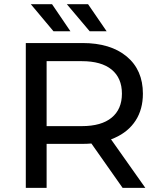

<svg xmlns="http://www.w3.org/2000/svg" viewBox="-20 -908 767 928"><path d="M104.7 -700H378.6Q514.4 -700 592.6 -634.8Q670.7 -569.6 670.7 -455.4Q670.7 -380 635.6 -325.5Q600.4 -271 534.6 -241.8Q468.9 -212.6 378.6 -212.6H160.3L205.3 -259.3V0H104.7ZM393.9 -254H502.9L682.4 0H572.6ZM160.3 -298.4H375.4Q470 -298.4 519.6 -339.3Q569.3 -380.1 569.3 -455.4Q569.3 -530.7 519.6 -571.6Q470 -612.4 375.4 -612.4H160.3L205.3 -662.4V-249.3ZM303.1 -887.6H405.7L495.3 -757H413.4ZM129 -887.6H231.6L320.3 -757H238.4Z"/></svg>

Font: iiserrat Thin
Style: Regular
Weight: 100
Designer: Akira Ohta
Foundry: Akira Ohta
Version: Version 1.200;Glyphs 3.3.1 (3343)